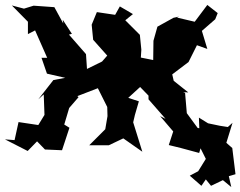

<svg xmlns="http://www.w3.org/2000/svg" viewBox="-39 -583 973 777"><path d="M562 -196V-181L631 -102L609 -113L662 -51L644 4L693 16L767 36L775 9L845 23L859 -52C826 -56 794 -61 761 -65L717 -125L710 -207L702 -210L723 -209L664 -256L658 -282L724 -332L758 -400L800 -385L778 -458L832 -505L842 -530L800 -563L749 -495L677 -512L686 -516L663 -511L598 -475L582 -418L581 -340L531 -350L533 -382L527 -442L468 -501L499 -526L446 -557L427 -523L353 -534L332 -483L338 -422L395 -358L374 -334L313 -304L309 -364L240 -443L252 -446L215 -503L217 -488L181 -554L97 -560L58 -548L9 -561L74 -495V-445L103 -460L152 -349H129L151 -285L225 -268L177 -259L116 -181L138 -201L141 -118L116 -77L36 -89L20 -16L-19 -19L73 28L111 -11L143 22L212 25L242 -66L221 -79L241 -146L279 -190L274 -194L357 -226L395 -150L396 -113L387 -60L322 5H401L460 -23L537 31L500 -88L507 -118L523 -173L480 -187L528 -231ZM897 174 887 130 914 122 901 16 877 -5 902 -86 883 -69 851 -74 803 -84 766 -107 769 -26 760 -8 794 60 763 110 729 128 776 169 794 143 815 169 863 146Z"/></svg>

Font: Asimov Aggro
Style: Medium
Weight: 500
Designer: Google
Version: Version 2.000980; 2014